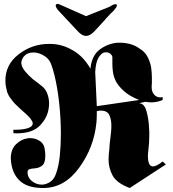

<svg xmlns="http://www.w3.org/2000/svg" viewBox="-20 -926 867 962"><path d="M47 -259V-276Q88 -275 115.5 -282.5Q143 -290 144 -307Q144 -312 141.5 -317.5Q139 -323 134 -330Q126 -341 110 -355Q94 -369 77 -385L54 -407Q43 -419 35 -431Q28 -439 23.5 -447.5Q19 -456 16 -464Q12 -479 9.5 -493Q7 -507 7 -520Q6 -602 73.5 -654Q141 -706 225 -706H238Q245 -706 252 -705Q303 -700 351.5 -670Q400 -640 433 -582Q440 -649 480.5 -678.5Q521 -708 569 -712H581Q609 -712 634.5 -704.5Q660 -697 677 -684Q705 -668 718.5 -642.5Q732 -617 737 -590Q739 -576 740 -562.5Q741 -549 741 -537V-509Q740 -502 740 -497V-487Q740 -467 752 -452.5Q764 -438 783 -438Q786 -438 789 -438.5Q792 -439 795 -440V-425Q783 -420 768 -416.5Q753 -413 737 -413Q730 -413 723 -414L709 -416L677 -409Q703 -408 714 -369Q725 -330 727 -283Q728 -275 728 -267V-251Q728 -230 727 -212Q726 -194 724 -180Q723 -170 722 -160.5Q721 -151 721 -142Q721 -122 726.5 -107.5Q732 -93 746 -92Q754 -92 766.5 -98Q779 -104 795 -117L811 -102L630 16Q564 -9 544 -47Q524 -85 524 -125Q524 -132 524.5 -139Q525 -146 525 -153Q526 -159 526.5 -166Q527 -173 528 -180Q528 -191 529.5 -205Q531 -219 533 -234Q534 -241 534.5 -247.5Q535 -254 536 -261Q537 -270 537.5 -279Q538 -288 538 -296Q538 -327 528 -349Q518 -371 487 -372Q482 -372 476.5 -371.5Q471 -371 465 -369V-354Q465 -343 464.5 -332.5Q464 -322 463 -311Q451 -188 377 -86Q303 16 197 16Q126 16 88.5 -12.5Q51 -41 39 -93Q37 -104 35.5 -113.5Q34 -123 34 -131Q34 -178 60.5 -203.5Q87 -229 119 -233Q122 -234 125 -234H131Q159 -234 181 -218.5Q203 -203 205 -172Q206 -165 206.5 -159Q207 -153 207 -147Q207 -110 193 -98Q179 -86 163 -84Q159 -83 155.5 -82.5Q152 -82 148 -82Q136 -81 127 -78Q118 -75 118 -62Q118 -36 140 -18.5Q162 -1 189 -1H194Q214 -3 232 -15Q250 -27 260 -54Q274 -92 279.5 -144.5Q285 -197 285 -255Q285 -273 284.5 -291.5Q284 -310 283 -329Q279 -408 266.5 -482.5Q254 -557 236 -605Q227 -628 208.5 -641.5Q190 -655 170 -660Q164 -662 158.5 -662.5Q153 -663 147 -663Q136 -663 127 -660.5Q118 -658 110 -653Q104 -648 99.5 -643Q95 -638 93 -633Q90 -628 88.5 -623Q87 -618 87 -613V-607Q90 -587 107 -567Q124 -547 144 -530Q157 -520 169 -511Q181 -502 189 -495Q207 -482 216.5 -458Q226 -434 226 -406Q226 -401 225.5 -395.5Q225 -390 224 -384Q218 -337 181 -298Q144 -259 69 -258H58Q53 -258 47 -259ZM465 -394 677 -425Q628 -445 600.5 -470Q573 -495 560 -520Q549 -543 546 -564.5Q543 -586 543 -605V-640Q542 -649 533 -656.5Q524 -664 512 -664Q509 -664 506.5 -663.5Q504 -663 501 -663Q486 -658 473 -636Q460 -614 457 -566ZM553 -876Q544 -868 533 -856.5Q522 -845 510 -832L508 -830V-829Q488 -807 471.5 -789Q455 -771 451 -767Q440 -756 430 -751Q420 -746 412 -746Q401 -746 391.5 -751.5Q382 -757 372 -767L270 -876Q265 -882 262.5 -887Q260 -892 259 -897Q259 -904 265 -906Q271 -908 285 -901L411 -845L529 -892Q539 -899 546.5 -902Q554 -905 558 -905Q567 -905 565.5 -897Q564 -889 553 -877Z"/></svg>

Font: Fette UNZ Fraktur
Style: Regular
Weight: 900
Foundry: UNZ1 Extensions by Catfonts.de
Version: Version 0.000 2012 initial release